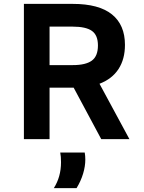

<svg xmlns="http://www.w3.org/2000/svg" viewBox="-20 -716 740 988"><path d="M501 0 359 -265H235V0H103V-696H354Q489 -696 556 -642Q623 -588 623 -485Q623 -412 590 -361Q557 -310 492 -285L646 0ZM235 -381H355Q421 -381 452.5 -404Q484 -427 484 -482Q484 -535 453 -557Q422 -579 354 -579H235ZM416 69Q419 86 419 105Q419 140 407.5 178Q396 216 374 252H257Q294 194 294 119Q294 89 290 69Z"/></svg>

Font: AmikoBold
Style: Bold
Weight: 700
Designer: Pablo Impallari, Rodrigo Fuenzalida, Andres Torresi
Foundry: Impallari Type
Version: Version 1.000; ttfautohint (v1.3)